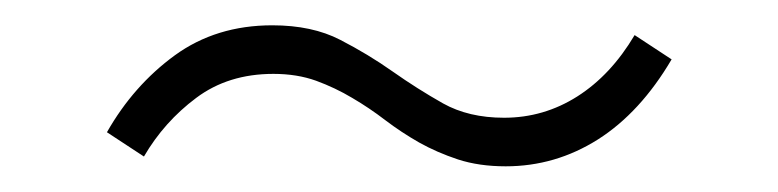

<svg xmlns="http://www.w3.org/2000/svg" viewBox="-20 -454 612 151"><path d="M64.1 -350Q85 -386.8 117.5 -410.5Q150 -434.1 194.1 -434.1Q225.5 -434.1 247.5 -422.7Q269.5 -411.4 288.9 -397.7Q308.2 -384.1 328.4 -372.7Q348.6 -361.4 376.4 -361.4Q407.7 -361.4 434.1 -378.2Q460.5 -395 479.1 -426.4L508.2 -407.3Q483.6 -365.5 450.2 -344.3Q416.8 -323.2 377.7 -323.2Q356.8 -323.2 340.2 -328.6Q323.6 -334.1 309.5 -342Q295.5 -350 283 -359.5Q270.5 -369.1 257 -377Q243.6 -385 228.6 -390.5Q213.6 -395.9 195 -395.9Q159.5 -395.9 134.3 -377Q109.1 -358.2 93.2 -330.9Z"/></svg>

Font: Spartan Light
Style: Regular
Weight: 300
Designer: Matt Bailey, Mirko Velimirovic
Foundry: Matt Bailey
Version: Version 1.005